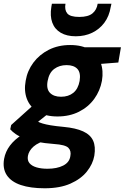

<svg xmlns="http://www.w3.org/2000/svg" viewBox="-54 -780 670 1032"><path d="M186 232Q110 232 58 214.5Q6 197 -17.5 161.5Q-41 126 -32 74Q-25 35 -0.5 2.5Q24 -30 64.5 -55.5Q105 -81 160 -99L205 -29Q152 -15 126.5 7.5Q101 30 96 58Q92 82 104.5 97Q117 112 142 119.5Q167 127 201 127Q252 127 285.5 110Q319 93 324 60Q330 31 313.5 14.5Q297 -2 237 -6Q185 -10 145.5 -17.5Q106 -25 78 -35.5Q50 -46 31 -59Q12 -72 1 -85L6 -108L134 -223L234 -192L76 -66L130 -139Q139 -132 149 -126.5Q159 -121 175.5 -116Q192 -111 218.5 -106.5Q245 -102 288 -98Q353 -92 392.5 -74Q432 -56 446.5 -24Q461 8 453 57Q445 102 413 142Q381 182 324.5 207Q268 232 186 232ZM255 -154Q191 -154 149 -179.5Q107 -205 90.5 -248.5Q74 -292 84 -346Q93 -400 125.5 -443.5Q158 -487 208.5 -512.5Q259 -538 323 -538Q388 -538 429.5 -512.5Q471 -487 487 -443.5Q503 -400 494 -346Q484 -292 452.5 -248.5Q421 -205 370.5 -179.5Q320 -154 255 -154ZM274 -260Q314 -260 340 -281Q366 -302 374 -345Q381 -389 362 -409.5Q343 -430 304 -430Q265 -430 237.5 -409.5Q210 -389 202 -345Q194 -302 214.5 -281Q235 -260 274 -260ZM392 -429 388 -526H596L582 -444ZM353 -585Q305 -585 272.5 -604Q240 -623 227 -658.5Q214 -694 222 -743L225 -760H298Q292 -727 307.5 -708Q323 -689 372 -689Q420 -689 443 -708Q466 -727 471 -760H545L541 -742Q533 -693 507 -658Q481 -623 441.5 -604Q402 -585 353 -585Z"/></svg>

Font: DM Sans 9pt ExtraBold
Style: Italic
Weight: 800
Italic angle: -10°
Version: Version 4.004;gftools[0.9.30]